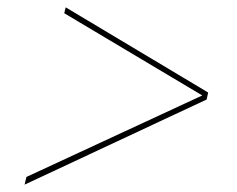

<svg xmlns="http://www.w3.org/2000/svg" viewBox="-20 -561 645 523"><path d="M47 -58 52 -79 531 -301 155 -525 159 -541 547 -309 543 -290Z"/></svg>

Font: Elaine Sans Thin
Style: Italic
Weight: 250
Italic angle: -13°
Designer: Wei Huang
Foundry: Wei Huang
Version: Version 2.001;December 24, 2019;FontCreator 12.0.0.2547 64-b